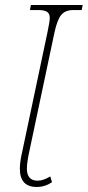

<svg xmlns="http://www.w3.org/2000/svg" viewBox="-20 -734 349 764"><path d="M59 -63Q59 -90 69 -133L169 -606Q178 -648 178 -663Q178 -680 167 -687Q156 -694 132 -694H99L103 -714H309L305 -694H272Q240 -694 224 -675Q208 -656 197 -606L97 -133Q87 -88 87 -63Q87 -15 130 -15Q152 -15 180 -32L187 -9Q159 10 126 10Q59 10 59 -63Z"/></svg>

Font: Noto Serif NarrowThin
Style: Italic
Weight: 250
Width: 4
Italic angle: -12°
Designer: Monotype Design Team
Foundry: Monotype Imaging Inc.
Version: Version 1.001